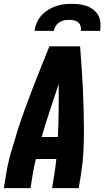

<svg xmlns="http://www.w3.org/2000/svg" viewBox="-20 -975 541 995"><path d="M0 0 12 -74Q21 -130 37 -185.5Q53 -241 70.5 -296.5Q88 -352 108 -407Q128 -462 149 -516.5Q170 -571 192 -626Q214 -681 236 -735H395Q399 -681 403 -626Q407 -571 409.5 -516.5Q412 -462 413.5 -407Q415 -352 415 -296.5Q415 -241 412 -185Q409 -129 400 -74L388 0H250L262 -74Q265 -93 267.5 -112.5Q270 -132 272 -151H166Q161 -132 157 -112.5Q153 -93 150 -74L138 0ZM196 -265H280Q283 -334 284 -402.5Q285 -471 284 -539Q261 -471 238.5 -402.5Q216 -334 196 -265ZM159 -815Q162 -836 170.5 -856.5Q179 -877 194 -894Q209 -911 228 -923Q247 -935 268 -942.5Q289 -950 310 -952.5Q331 -955 352 -955Q373 -955 393 -952.5Q413 -950 431.5 -943Q450 -936 465.5 -923.5Q481 -911 490 -894Q499 -877 500.5 -856.5Q502 -836 499 -815H399Q401 -828 397.5 -840Q394 -852 385 -859.5Q376 -867 363.5 -869.5Q351 -872 338 -872Q325 -872 312 -869.5Q299 -867 287.5 -859.5Q276 -852 268.5 -840Q261 -828 259 -815Z"/></svg>

Font: Iosevka Curly Heavy Oblique
Style: Regular
Weight: 900
Italic angle: -9°
Monospace: yes
Designer: Belleve Invis
Foundry: Belleve Invis
Version: Version 11.1.0; ttfautohint (v1.8.3)